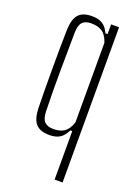

<svg xmlns="http://www.w3.org/2000/svg" viewBox="-153 -668 661 930"><g transform="rotate(20 177.5 -203.0)"><path d="M254 200V-50H244Q229 -19 208.5 -6.5Q188 6 156 6Q108 6 86 -18Q64 -42 62 -97Q61 -138 60.5 -191Q60 -244 60 -300.5Q60 -357 60.5 -410Q61 -463 62 -503Q64 -558 85.5 -582Q107 -606 155 -606Q189 -606 209.5 -592.5Q230 -579 243 -550H254V-600H295V200ZM164 -28Q199 -28 220.5 -43Q242 -58 254 -95V-505Q242 -542 220 -557Q198 -572 163 -572Q132 -572 117.5 -556.5Q103 -541 102 -504Q101 -407 100 -305Q99 -203 102 -96Q103 -59 118 -43.5Q133 -28 164 -28Z"/></g></svg>

Font: Big Shoulders Text Thin
Style: Regular
Weight: 100
Designer: Patric King
Foundry: XO Type Co
Version: Version 1.000; ttfautohint (v1.8.2)